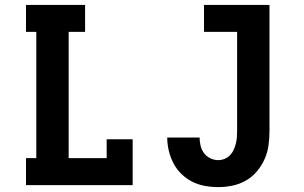

<svg xmlns="http://www.w3.org/2000/svg" viewBox="-20 -755 1240 783"><path d="M86 0V-110H128V-625H86V-735H327V-625H260V-110H415V-187H521V0ZM870 8Q842 8 815 3Q788 -2 764 -14Q740 -26 720 -45.5Q700 -65 687.5 -89Q675 -113 668.5 -140Q662 -167 662 -194H794Q794 -178 798 -161Q802 -144 812 -130.5Q822 -117 837.5 -109.5Q853 -102 870 -102Q883 -102 895.5 -107Q908 -112 917.5 -121.5Q927 -131 932.5 -143Q938 -155 941.5 -168Q945 -181 946 -194.5Q947 -208 947 -221V-625H812V-735H1079V-221Q1079 -191 1075 -162Q1071 -133 1059 -106Q1047 -79 1027.5 -56Q1008 -33 982.5 -18.5Q957 -4 928 2Q899 8 870 8Z"/></svg>

Font: Iosevka Etoile Extrabold
Style: Regular
Weight: 800
Designer: Belleve Invis
Foundry: Belleve Invis
Version: Version 22.1.2; ttfautohint (v1.8.4)